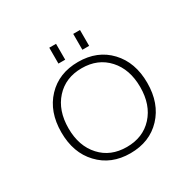

<svg xmlns="http://www.w3.org/2000/svg" viewBox="-196 -1146 1392 1370"><g transform="rotate(-30 500.0 -461.0)"><path d="M287.1 -128.9Q367.2 -41 500.5 -41Q633.8 -41 714.8 -129.4Q795.9 -217.8 795.9 -364.3Q795.9 -510.7 714.8 -600.1Q633.8 -689.5 500.5 -689.5Q367.2 -689.5 286.1 -600.1Q205.1 -510.7 205.1 -364.3Q205.1 -217.8 287.1 -128.9ZM244.1 -93.8Q146.5 -196.3 146.5 -365.2Q146.5 -534.2 244.1 -637.7Q341.8 -741.2 500.5 -741.2Q659.2 -741.2 756.8 -637.7Q854.5 -534.2 854.5 -365.2Q854.5 -196.3 756.8 -92.8Q659.2 10.7 500.5 10.7Q341.8 10.7 244.1 -93.8ZM374 -800.8V-931.6H429.7V-800.8ZM571.3 -800.8V-931.6H627V-800.8Z"/></g></svg>

Font: Gen Shin Gothic Monospace Light
Style: Regular
Weight: 300
Designer: [Source Han Sans]
Ryoko NISHIZUKA  (kana & ideographs); Paul D. Hunt (Latin, Greek & Cyrillic); Wenlong ZHANG  (bopomofo
Version: Version 1.002.20150607